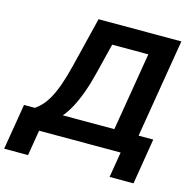

<svg xmlns="http://www.w3.org/2000/svg" viewBox="-159 -854 1144 1135"><g transform="rotate(15 413.5 -286.0)"><path d="M-35.2 156.2 11.2 -124H77.6Q98.1 -137.7 117.9 -158.9Q137.7 -180.2 156.7 -213.6Q175.8 -247.1 193.8 -297.4Q211.9 -347.7 230 -419.9L305.7 -727.5H812.5L712.4 -124H802.2L756.3 156.2H609.9L635.7 0H136.7L110.8 156.2ZM248.5 -124H564L643.6 -603H422.4L377 -419.9Q359.4 -348.1 338.6 -291.5Q317.9 -234.9 295.2 -193.1Q272.5 -151.4 248.5 -124Z"/></g></svg>

Font: Inter 16pt
Style: Bold Italic
Weight: 700
Italic angle: -9.3988°
Version: Version 4.001;git-66647c0bb